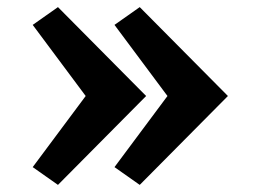

<svg xmlns="http://www.w3.org/2000/svg" viewBox="-20 -520 733 540"><path d="M143 0 72 -50 221 -250 72 -450 143 -500 391 -250ZM373 0 302 -50 451 -250 302 -450 373 -500 621 -250Z"/></svg>

Font: Epunda Sans Black
Style: Regular
Weight: 900
Designer: Simon Atzbach
Foundry: typofactur
Version: Version 2.204; ttfautohint (v1.8.4.7-5d5b)